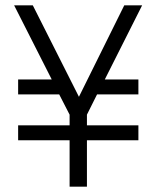

<svg xmlns="http://www.w3.org/2000/svg" viewBox="-20 -700 586 720"><path d="M499 -174H306V0H241V-174H48V-230H241V-270L202 -346H48V-402H174L33 -680H103L276 -337L446 -680H513L373 -402H499V-346H344L306 -270V-230H499Z"/></svg>

Font: Inria Sans Light
Style: Regular
Weight: 300
Designer: Black Foundry Team
Foundry: Black Foundry
Version: Version 1.2; ttfautohint (v1.8.3)